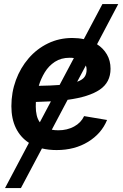

<svg xmlns="http://www.w3.org/2000/svg" viewBox="-20 -748 624 972"><path d="M5.4 204.1 126.5 -24.9Q83.5 -52.7 60.5 -99.6Q37.6 -146.5 37.6 -210.4Q37.6 -280.3 60.5 -342.5Q83.5 -404.8 125 -452.9Q166.5 -501 222.9 -528.3Q279.3 -555.7 346.2 -555.7Q377 -555.7 404.3 -549.8L498.5 -727.5H578.6L471.2 -523.9Q502.9 -503.9 521.2 -472.4Q539.6 -440.9 539.6 -399.9Q539.6 -331.1 485.1 -294.2Q430.7 -257.3 322.3 -242.7L242.2 -91.3Q257.3 -88.4 275.4 -88.4Q319.8 -88.4 355 -107.4Q390.1 -126.5 405.8 -160.2L522 -140.6Q494.1 -71.8 426 -30Q357.9 11.7 266.6 11.7Q226.6 11.7 192.4 3.4L85.9 204.1ZM281.7 -317.9 354 -454.1Q344.2 -455.6 333 -455.6Q289.1 -455.6 257.8 -435.1Q226.6 -414.6 206.8 -382.1Q187 -349.6 176.3 -313.5Q239.3 -314.5 281.7 -317.9ZM181.6 -128.9 237.8 -234.9Q202.6 -232.9 161.6 -231.9Q161.1 -219.7 161.1 -208.5Q161.1 -185.1 165.8 -164.8Q170.4 -144.5 181.6 -128.9ZM414.6 -416.5 370.6 -334Q397.5 -343.8 408 -358.6Q418.5 -373.5 418.5 -395.5Q418.5 -406.7 414.6 -416.5Z"/></svg>

Font: Inter Semi Bold
Style: Italic
Weight: 600
Italic angle: -9.39999°
Designer: Rasmus Andersson
Foundry: rsms
Version: Version 4.000;git-3c8e0fc